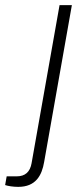

<svg xmlns="http://www.w3.org/2000/svg" viewBox="-114 -546 325 748"><path d="M-43 182C25 182 49 138 58 85L166 -526H118L9 90C3 124 -16 141 -49 141H-88L-94 175C-82 179 -62 182 -43 182Z"/></svg>

Font: Archivo Thin
Style: Italic
Weight: 100
Italic angle: -10°
Designer: Hector Gatti
Foundry: Omnibus-Type
Version: Version 2.001